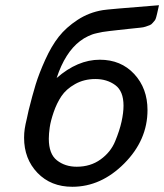

<svg xmlns="http://www.w3.org/2000/svg" viewBox="-20 -715 635 743"><path d="M73.2 -182.1Q73.2 -200.2 75.7 -216.6Q78.1 -232.9 84 -256.8Q89.8 -280.8 90.8 -288.1Q105 -345.2 117.9 -387.7Q130.9 -430.2 155 -483.6Q179.2 -537.1 207.5 -573Q235.8 -608.9 280 -637.9Q324.2 -667 377.9 -675.8Q392.1 -678.7 595.2 -694.8Q594.2 -690.9 591.6 -678.5Q588.9 -666 587.9 -662.1Q586.9 -658.2 584.5 -648.7Q582 -639.2 579.1 -636Q576.2 -632.8 571 -626.5Q565.9 -620.1 559.6 -617.7Q553.2 -615.2 544.2 -612.1Q535.2 -608.9 522.9 -607.9Q503.9 -606 476.1 -603Q448.2 -600.1 436 -598.6Q423.8 -597.2 404.3 -595Q384.8 -592.8 377 -591.3Q369.1 -589.8 356 -586.9Q342.8 -584 336.4 -581.5Q330.1 -579.1 321 -575Q312 -570.8 304.9 -566.4Q297.9 -562 290 -556.2Q231.9 -512.2 199.2 -413.1Q280.3 -483.9 366.2 -483.9Q448.2 -483.9 499.5 -428.5Q550.8 -373 550.8 -289.1Q550.8 -172.9 460.9 -82.5Q371.1 7.8 259.8 7.8Q176.8 7.8 125 -46.1Q73.2 -100.1 73.2 -182.1ZM168.9 -178.2Q168.9 -119.1 200.4 -94.5Q231.9 -69.8 276.9 -69.8Q330.1 -69.8 369.1 -97.9Q408.2 -126 425.5 -168Q442.9 -210 450.4 -244.4Q458 -278.8 458 -306.2Q458 -362.3 426 -385.7Q394 -409.2 349.1 -409.2Q305.2 -409.2 270.5 -389.6Q235.8 -370.1 217.5 -342.5Q199.2 -314.9 187.5 -280.5Q175.8 -246.1 172.4 -221.7Q168.9 -197.3 168.9 -178.2Z"/></svg>

Font: CMU Bright
Style: SemiBoldOblique
Weight: 600
Italic angle: -12°
Version: Version 0.7.0